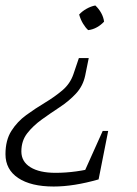

<svg xmlns="http://www.w3.org/2000/svg" viewBox="-46 -506 501 701"><path d="M150 175Q67 175 20.5 144Q-26 113 -26 57Q-26 6 -4.5 -28Q17 -62 50 -86Q83 -110 118 -131Q153 -152 181.5 -176Q210 -200 222 -235L242 -294H278L265 -230Q257 -192 231.5 -164.5Q206 -137 172.5 -115Q139 -93 107 -70Q75 -47 53.5 -19.5Q32 8 32 47Q32 84 65 104.5Q98 125 157 125Q231 125 310 104L314 149Q223 175 150 175ZM250 148 329 -28H349L314 149ZM276 -396Q266 -405 257 -420Q248 -435 243 -453Q254 -465 270 -474Q286 -483 302 -486Q315 -474 323.5 -458.5Q332 -443 334 -427Q323 -415 308 -406.5Q293 -398 276 -396Z"/></svg>

Font: Piazzolla Thin ExtraLight
Style: Italic
Weight: 250
Italic angle: -11.3°
Version: Version 2.005